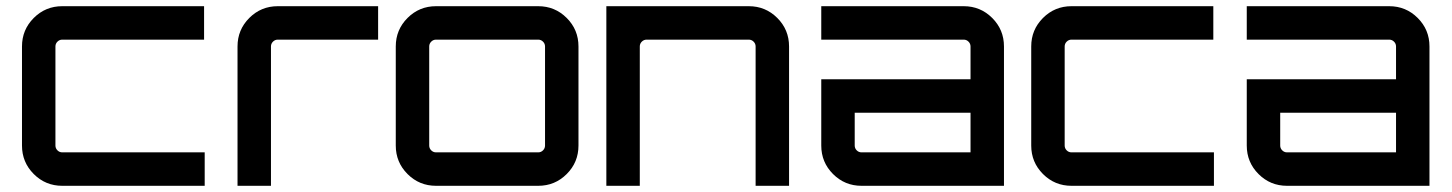

<svg xmlns="http://www.w3.org/2000/svg" viewBox="-20 -600 4688 620"><path d="M181 -108H641V0H181Q127 0 89 -38Q51 -76 51 -130V-450Q51 -504 89 -542Q127 -580 181 -580H639V-472H181Q172 -472 165.5 -465.5Q159 -459 159 -450V-130Q159 -121 165.5 -114.5Q172 -108 181 -108Z M877 -580H1201V-472H877Q868 -472 861.5 -465.5Q855 -459 855 -450V0H747V-130V-450Q747 -504 785 -542Q823 -580 877 -580Z M1388 -580H1718Q1772 -580 1810 -542Q1848 -504 1848 -450V-130Q1848 -76 1810 -38Q1772 0 1718 0H1388Q1334 0 1296 -38Q1258 -76 1258 -130V-450Q1258 -504 1296 -542Q1334 -580 1388 -580ZM1718 -472H1388Q1379 -472 1372.5 -465.5Q1366 -459 1366 -450V-130Q1366 -121 1372.5 -114.5Q1379 -108 1388 -108H1718Q1727 -108 1733.5 -114.5Q1740 -121 1740 -130V-450Q1740 -459 1733.5 -465.5Q1727 -472 1718 -472Z M2398 -580Q2452 -580 2490 -542Q2528 -504 2528 -450V0H2420V-450Q2420 -459 2413.5 -465.5Q2407 -472 2398 -472H2068Q2059 -472 2052.5 -465.5Q2046 -459 2046 -450V0H1938V-580Z M3092 -580Q3146 -580 3184 -542Q3222 -504 3222 -450V0H2762Q2708 0 2670 -38Q2632 -76 2632 -130V-344H3114V-450Q3114 -459 3107.5 -465.5Q3101 -472 3092 -472H2632V-580ZM3114 -108V-236H2740V-130Q2740 -121 2746.5 -114.5Q2753 -108 2762 -108Z M3440 -108H3900V0H3440Q3386 0 3348 -38Q3310 -76 3310 -130V-450Q3310 -504 3348 -542Q3386 -580 3440 -580H3898V-472H3440Q3431 -472 3424.5 -465.5Q3418 -459 3418 -450V-130Q3418 -121 3424.5 -114.5Q3431 -108 3440 -108Z M4466 -580Q4520 -580 4558 -542Q4596 -504 4596 -450V0H4136Q4082 0 4044 -38Q4006 -76 4006 -130V-344H4488V-450Q4488 -459 4481.5 -465.5Q4475 -472 4466 -472H4006V-580ZM4488 -108V-236H4114V-130Q4114 -121 4120.5 -114.5Q4127 -108 4136 -108Z"/></svg>

Font: Orbitron
Style: Regular
Weight: 500
Designer: Matt McInerney
Foundry: Matt McInerney
Version: 1.000